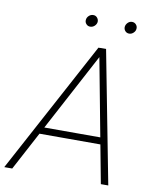

<svg xmlns="http://www.w3.org/2000/svg" viewBox="-130 -947 814 1018"><g transform="rotate(10 276.5 -438.0)"><path d="M368.7 -679.7 6.8 0H-36.1L345.7 -710.4H378.9ZM483.9 0 355.5 -681.6 356 -710.9H386.7L523.9 0ZM463.9 -243.7 458.5 -207H104.5L109.9 -243.7ZM254.4 -844.2Q255.4 -856.9 265.6 -866.5Q275.9 -876 288.6 -876Q301.8 -876.5 310.3 -866.5Q318.8 -856.4 317.9 -843.8Q316.4 -831.1 306.2 -821.8Q295.9 -812.5 283.2 -812.5Q270.5 -812 261.7 -821.8Q252.9 -831.5 254.4 -844.2ZM463.9 -843.8Q465.3 -856.4 475.1 -866.2Q484.9 -876 498 -876Q511.2 -876 519.8 -866.2Q528.3 -856.4 526.9 -843.3Q525.9 -831.1 515.6 -821.5Q505.4 -812 492.7 -812Q479.5 -812 471.2 -821.5Q462.9 -831.1 463.9 -843.8Z"/></g></svg>

Font: Roboto ExtraLight
Style: Italic
Weight: 250
Designer: Christian Robertson
Foundry: Google
Version: Version 3.009; 2024